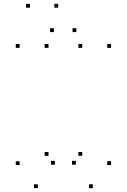

<svg xmlns="http://www.w3.org/2000/svg" viewBox="-20 -969 660 999"><path d="M463.2 10V-10H443.2V10ZM557.8 -110.2V-130.2H537.8V-110.2ZM557.8 -720V-740H537.8V-720ZM407.7 -720V-740H387.7V-720ZM407.7 -158.1V-178.1H387.7V-158.1ZM374.6 -112.1V-132.1H354.6V-112.1ZM265.4 -112.1V-132.1H245.4V-112.1ZM232.3 -158.1V-178.1H212.3V-158.1ZM232.3 -720V-740H212.3V-720ZM82.2 -720V-740H62.2V-720ZM82.2 -110.2V-130.2H62.2V-110.2ZM176.8 10V-10H156.8V10ZM377.4 -802.1V-822.1H357.4V-802.1ZM282.7 -929V-949H262.7V-929ZM135.6 -929V-949H115.6V-929ZM260.4 -802.1V-822.1H240.4V-802.1Z"/></svg>

Font: Monaspace Krypton Dots Var
Style: Regular
Weight: 400
Designer: Riley Cran and the Lettermatic Team
Version: Version 1.100 (Monaspace Krypton Dots)